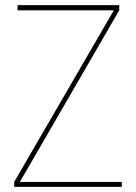

<svg xmlns="http://www.w3.org/2000/svg" viewBox="-20 -724 527 744"><path d="M442 -704V-684L57 -19H452V0H35V-19L421 -684H48V-704Z"/></svg>

Font: Poppins Thin
Style: Regular
Weight: 250
Designer: Ninad Kale (Devanagari), Jonny Pinhorn (Latin)
Foundry: Indian Type Foundry
Version: Version 3.200;PS 1.000;hotconv 16.6.54;makeotf.lib2.5.65590